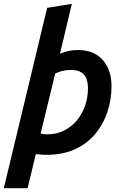

<svg xmlns="http://www.w3.org/2000/svg" viewBox="-57 -797 637 1002"><path d="M-37 185 189 -756 318 -777 256 -517Q281 -527 304.5 -531.5Q328 -536 348 -536Q435 -536 480 -483Q525 -430 525 -348Q525 -278 504 -214Q483 -150 441 -99Q399 -48 335 -18.5Q271 11 186 11Q168 11 154 9.5Q140 8 130 7L87 185ZM190 -96Q238 -96 277 -115.5Q316 -135 344 -168.5Q372 -202 387 -245.5Q402 -289 402 -337Q402 -362 395 -383.5Q388 -405 368.5 -418.5Q349 -432 312 -432Q290 -432 269 -427Q248 -422 231 -413L155 -100Q162 -98 172 -97Q182 -96 190 -96Z"/></svg>

Font: Ubuntu Sans Mono SemiBold
Style: Italic
Weight: 600
Italic angle: -13.5°
Monospace: yes
Designer: Dalton Maag Ltd
Foundry: Dalton Maag Ltd
Version: Version 1.006